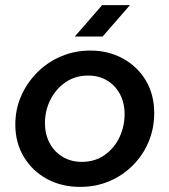

<svg xmlns="http://www.w3.org/2000/svg" viewBox="-20 -720 663 752"><path d="M294 12Q222 12 165 -18.5Q108 -49 74 -104.5Q40 -160 40 -232Q40 -293 63.5 -345.5Q87 -398 127.5 -438Q168 -478 221 -500Q274 -522 334 -522Q404 -522 461 -491Q518 -460 551 -405Q584 -350 584 -277Q584 -217 562 -164.5Q540 -112 500 -72Q460 -32 407.5 -10Q355 12 294 12ZM300 -86Q352 -86 390 -113Q428 -140 448 -182.5Q468 -225 468 -273Q468 -317 450 -351Q432 -385 400 -404.5Q368 -424 325 -424Q275 -424 237 -398Q199 -372 177.5 -329.5Q156 -287 156 -237Q156 -195 174 -160.5Q192 -126 225 -106Q258 -86 300 -86ZM273 -577 380 -700H489L382 -577Z"/></svg>

Font: MuseoModerno Medium
Style: Italic
Weight: 500
Italic angle: -9°
Designer: Pablo Cosgaya, Héctor Gatti, Marcela Romero, and the Authors of The MuseoModerno Project.
Foundry: Omnibus-Type Team
Version: Version 1.003